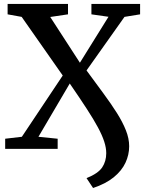

<svg xmlns="http://www.w3.org/2000/svg" viewBox="-20 -763 744 984"><path d="M457 200.5 423.5 150Q483 126 503.8 94.8Q524.5 63.5 524.5 22Q524.5 -5.5 514.2 -37.2Q504 -69 482 -110Q460 -151 424.2 -206Q388.5 -261 337.5 -335L177 -62L275.5 -52V0H6.5V-52L92 -62L301.5 -376L91 -676.5L19 -689.5V-743H328.5V-689.5L237.5 -676L389.5 -441.5L536 -677L448.5 -689.5V-743H698V-689.5L618 -676.5L423.5 -402Q469.5 -339.5 509.2 -285.5Q549 -231.5 578.8 -184.5Q608.5 -137.5 625.2 -95.2Q642 -53 642 -13.5Q642 30.5 622.8 71.5Q603.5 112.5 562.5 145.8Q521.5 179 457 200.5Z"/></svg>

Font: Merriweather 24pt SemiBold
Style: Regular
Weight: 600
Designer: Eben Sorkin
Foundry: Eben Sorkin
Version: Version 2.100